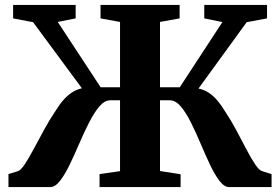

<svg xmlns="http://www.w3.org/2000/svg" viewBox="-20 -763 1142 783"><path d="M14.5 0V-53L51.5 -64.5Q64.5 -68 81 -93Q97.5 -118 117 -154.5Q136.5 -191 158.8 -232Q181 -273 205 -308.5Q221.5 -335.5 238 -354.5Q254.5 -373.5 273.2 -385.8Q292 -398 314 -403L115 -672.5L33.5 -688V-743H288.5V-688L215.5 -673.5L390.5 -407H469.5V-673.5L390 -688V-743H712.5V-688L632.5 -673.5V-407H713L887 -673L813 -688V-743H1069V-688L986 -672.5L789.5 -402Q812.5 -397 831 -385Q849.5 -373 865.8 -354Q882 -335 898 -308.5Q922 -272.5 943.8 -231.8Q965.5 -191 984.8 -154.2Q1004 -117.5 1020.5 -92.8Q1037 -68 1050.5 -64.5L1087.5 -53V0H914.5Q894.5 0 875 -25.5Q855.5 -51 836.5 -91.2Q817.5 -131.5 798.2 -177Q779 -222.5 759 -262.8Q739 -303 717.5 -328.5Q696 -354 672 -354H632.5V-65.5L716.5 -52.5V0H386V-53L469.5 -65V-354H429.5Q406.5 -354 385 -328.5Q363.5 -303 343 -262.8Q322.5 -222.5 303 -177Q283.5 -131.5 264 -91.2Q244.5 -51 224.8 -25.5Q205 0 184.5 0Z"/></svg>

Font: Merriweather 48pt ExtraBold
Style: Regular
Weight: 800
Version: Version 2.100